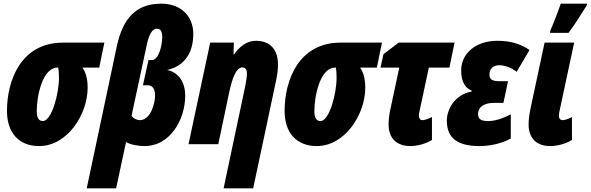

<svg xmlns="http://www.w3.org/2000/svg" viewBox="-20 -785 3215 1045"><path d="M193 10C347 10 457 -163 457 -307C457 -360 446 -392 429 -417H520L548 -553H323C95 -553 18 -349 18 -181C18 -62 83 10 193 10ZM213 -126C190 -126 180 -146 180 -180C180 -265 212 -417 293 -417H297C299 -405 301 -389 301 -362C301 -274 261 -126 213 -126Z M452 240H612L666 -12C687 1 728 10 768 10C903 10 988 -130 988 -265C988 -335 954 -391 890 -404C988 -427 1032 -501 1032 -601C1032 -691 971 -765 857 -765C717 -765 648 -681 616 -534ZM740 -131C728 -131 704 -140 696 -155L780 -546C791 -597 809 -629 834 -629C854 -629 863 -613 863 -583C863 -541 845 -458 806 -458H788L758 -321H783C810 -321 824 -301 824 -265C824 -226 802 -131 740 -131Z M1197 240H1358L1484 -353C1491 -388 1493 -413 1493 -433C1493 -533 1432 -563 1373 -563C1326 -563 1286 -535 1254 -489H1251L1253 -553H1124L1006 0H1168L1228 -285C1244 -358 1265 -418 1299 -418C1317 -418 1324 -405 1324 -383C1324 -366 1319 -337 1313 -308Z M1704 10C1858 10 1968 -163 1968 -307C1968 -360 1957 -392 1940 -417H2031L2059 -553H1834C1606 -553 1529 -349 1529 -181C1529 -62 1594 10 1704 10ZM1724 -126C1701 -126 1691 -146 1691 -180C1691 -265 1723 -417 1804 -417H1808C1810 -405 1812 -389 1812 -362C1812 -274 1772 -126 1724 -126Z M2214 10C2249 10 2295 -1 2331 -23V-148C2315 -140 2292 -131 2280 -131C2267 -131 2260 -141 2260 -154C2260 -165 2261 -172 2263 -178L2314 -417H2426L2454 -553H2150L2067 -490L2051 -417H2153L2106 -196C2099 -167 2095 -135 2095 -108C2095 -34 2137 10 2214 10Z M2590 10C2643 10 2707 -2 2760 -31V-163C2713 -138 2671 -126 2636 -126C2593 -126 2582 -141 2582 -164C2582 -207 2621 -225 2668 -225H2720L2745 -343H2701C2662 -343 2644 -351 2644 -378C2644 -411 2664 -430 2697 -430C2724 -430 2761 -419 2792 -394L2862 -513C2808 -550 2751 -563 2686 -563C2570 -563 2490 -494 2490 -402C2490 -337 2514 -305 2547 -292V-287C2453 -269 2412 -189 2412 -128C2412 -32 2472 10 2590 10Z M2973 -606H3074C3103 -643 3148 -714 3173 -755L3175 -765H3032C3024 -740 2988 -646 2976 -620ZM2975 10C3011 10 3057 -1 3093 -23V-148C3077 -139 3054 -131 3042 -131C3029 -131 3022 -141 3022 -154C3022 -165 3024 -172 3025 -179L3105 -553H2944L2868 -197C2862 -169 2857 -136 2857 -108C2857 -34 2899 10 2975 10Z"/></svg>

Font: Noto Sans UI Condensed Black
Style: Italic
Weight: 900
Width: 3
Italic angle: -192°
Designer: Monotype Design Team
Foundry: Monotype Imaging Inc.
Version: Version 1.901